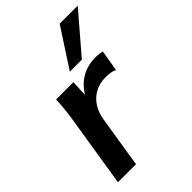

<svg xmlns="http://www.w3.org/2000/svg" viewBox="-222 -852 948 948"><g transform="rotate(-45 251.5 -378.5)"><path d="M27 0 87 -376Q92 -408 95.5 -441Q99 -474 100 -505H221L214 -367H192Q210 -417 238.5 -450Q267 -483 304 -499Q341 -515 382 -515Q396 -515 408 -513.5Q420 -512 431 -510L412 -399Q396 -406 382.5 -408Q369 -410 349 -410Q309 -410 277 -393Q245 -376 224 -344.5Q203 -313 196 -269L153 0ZM245 -554 377 -757H503L329 -554Z"/></g></svg>

Font: Mulish ExtraLight
Style: Bold Italic
Weight: 700
Italic angle: -9°
Version: Version 3.603